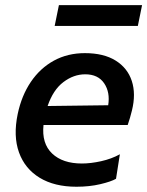

<svg xmlns="http://www.w3.org/2000/svg" viewBox="-20 -716 574 748"><path d="M278 11.5Q192 11.5 134.5 -23.5Q77 -58.5 54 -122.2Q31 -186 49 -272Q64 -343.5 100.2 -397Q136.5 -450.5 190 -479.8Q243.5 -509 310.5 -509Q384 -509 430.5 -480Q477 -451 493.5 -400.5Q510 -350 494 -285.5Q487 -256.5 477.5 -229H149.5Q142 -157 183 -118Q224 -79 299 -79Q333.5 -79 374 -88Q414.5 -97 447 -115L432 -19.5Q413 -8.5 370.8 1.5Q328.5 11.5 278 11.5ZM312 -426.5Q267 -426.5 227 -396.2Q187 -366 165.5 -303L401.5 -306Q409.5 -356.5 385.8 -391.5Q362 -426.5 312 -426.5ZM193 -615 209.5 -696H533.5L517 -615Z"/></svg>

Font: Commissioner Medium
Style: Italic
Weight: 500
Italic angle: -12°
Designer: Kostas Bartsokas
Foundry: Kostas Bartsokas
Version: Version 1.000; ttfautohint (v1.8.3)